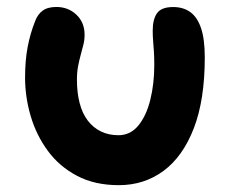

<svg xmlns="http://www.w3.org/2000/svg" viewBox="-20 -532 676 562"><path d="M327.8 10Q257.4 10 205.6 -17.3Q153.8 -44.6 120.2 -90.2Q86.6 -135.8 70 -191.7Q53.4 -247.6 53.4 -304.6Q53.4 -354.8 60.9 -394.3Q68.4 -433.8 82.6 -469.6Q90 -489.8 104.7 -500.7Q119.4 -511.6 145 -511.6Q179.8 -511.6 203.7 -488.9Q227.6 -466.2 227.6 -430.2Q227.6 -415 224.1 -401.1Q220.6 -387.2 216.4 -372Q212.2 -356.8 208.7 -338.9Q205.2 -321 205.2 -299Q205.2 -260.6 213.1 -230.3Q221 -200 236.8 -179.2Q252.6 -158.4 275.3 -147.3Q298 -136.2 326.6 -136.2Q361.6 -136.2 384.9 -164.5Q408.2 -192.8 419.9 -239.7Q431.6 -286.6 431.6 -342.4Q431.6 -364.4 430.5 -381.1Q429.4 -397.8 428.2 -412.3Q427 -426.8 427 -442.8Q427 -475.4 439.7 -493.4Q452.4 -511.4 486.8 -511.4Q516.4 -511.4 537 -496.6Q557.6 -481.8 568.5 -449.5Q579.4 -417.2 579.4 -364.2Q579.4 -239.4 547.3 -156.5Q515.2 -73.6 458.6 -31.8Q402 10 327.8 10Z"/></svg>

Font: Shantell Sans Light
Style: Regular
Weight: 300
Designer: Stephen Nixon, Anya Danilova, Shantell Martin
Foundry: Arrow Type
Version: Version 1.011;[c5ecc13dd]